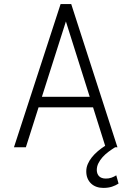

<svg xmlns="http://www.w3.org/2000/svg" viewBox="-20 -731 640 953"><path d="M333.5 -710.9 563 0H551.3Q534.7 10.3 518.3 22.5Q502 34.7 489.3 48.8Q476.6 63 468.5 79.1Q460.4 95.2 460.4 113.3Q460.9 132.8 471.9 143.8Q482.9 154.8 503.9 155.3Q519.5 155.8 533.2 150.9Q546.9 146 557.1 139.2L568.4 180.2Q554.2 189.5 535.9 195.6Q517.6 201.7 492.7 201.7Q474.6 201.7 459.2 196.3Q443.8 190.9 432.4 180.2Q420.9 169.4 414.6 154.3Q408.2 139.2 408.2 119.1Q408.2 100.6 415.8 83Q423.3 65.4 436.3 49.3Q449.2 33.2 466.3 18.8Q483.4 4.4 502 -7.3L441.9 -198.2H171.4L108.4 0H49.3L280.8 -710.9ZM188 -250.5H425.3L307.1 -624.5Z"/></svg>

Font: Roboto Mono Light
Style: Regular
Weight: 300
Designer: Google
Version: Version 2.000985; 2015; ttfautohint (v1.3)